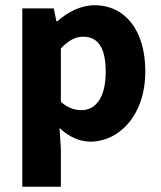

<svg xmlns="http://www.w3.org/2000/svg" viewBox="-20 -528 613 732"><path d="M65 184H212V39L207 -40C242 -7 282 12 325 12C432 12 534 -86 534 -256C534 -409 460 -508 340 -508C288 -508 238 -482 199 -447H195L185 -496H65ZM291 -108C266 -108 238 -116 212 -140V-343C241 -374 267 -388 297 -388C356 -388 383 -343 383 -254C383 -152 342 -108 291 -108Z"/></svg>

Font: Giro Sans Regular
Style: Bold
Weight: 700
Designer: Paul D. Hunt
Foundry: Adobe Systems Incorporated
Version: Version 1.000;PS 1.0;hotconv 1.0.88;makeotf.lib2.5.647800